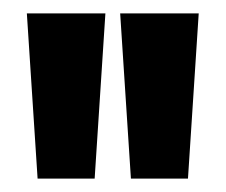

<svg xmlns="http://www.w3.org/2000/svg" viewBox="-20 -710 336 286"><path d="M36 -444 20 -690H137L121 -444ZM175 -444 159 -690H276L260 -444Z"/></svg>

Font: Bricolage Grotesque 96pt ExtraBold 96pt SemiBold
Style: Regular
Weight: 600
Version: Version 1.001;gftools[0.9.33.dev8+g029e19f]